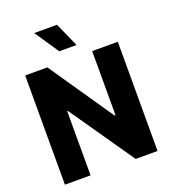

<svg xmlns="http://www.w3.org/2000/svg" viewBox="-164 -1049 1034 1168"><g transform="rotate(-20 353.5 -465.5)"><path d="M653.3 0H511.7L224.6 -415H219.7V0H53.7V-707H197.3L481.4 -292H487.3V-707H653.3ZM193.4 -930.7H340.8L411.1 -774.4H298.8Z"/></g></svg>

Font: Pretendard Std ExtraBold
Style: Regular
Weight: 800
Designer: Base glyphs from Inter by Rasmus Andersson; Hangeul glyphs from Noto Sans CJK(Source Han Sans) by Jang Soo-young and Kan
Foundry: Kil Hyung-jin
Version: Version 1.309